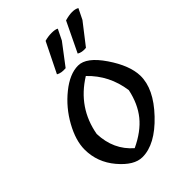

<svg xmlns="http://www.w3.org/2000/svg" viewBox="-224 -869 969 969"><g transform="rotate(-45 260.0 -385.0)"><path d="M364 -761 336 -704 251 -592Q218 -589 198 -601L277 -761Q301 -768 326.5 -768Q352 -768 364 -761ZM346 -601 423 -761Q482 -778 511 -761L483 -704L396 -592Q365 -589 346 -601ZM28 -234Q28 -298 70 -374Q112 -450 178.5 -503.5Q245 -557 304.5 -557Q364 -557 426.5 -465Q489 -373 491 -299Q493 -204 396 -102Q299 0 208 0Q149 0 88.5 -71.5Q28 -143 28 -234ZM295 -492Q155 -405 127 -246Q131 -130 212 -60Q293 -98 337 -152.5Q381 -207 398 -288Q381 -410 295 -492Z"/></g></svg>

Font: Tillana Medium
Style: Regular
Weight: 500
Designer: Lipi Raval (Devanagari, Latin), Jonny Pinhorn (Latin)
Foundry: Indian Type Foundry
Version: Version 2.003;PS 1.0;hotconv 1.0.79;makeotf.lib2.5.61930; tt